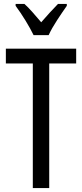

<svg xmlns="http://www.w3.org/2000/svg" viewBox="-20 -963 421 983"><path d="M232 0H148V-638H10V-714H370V-638H232ZM152 -783Q136 -816 111 -857Q86 -898 60 -933V-943H105Q124 -926 146.5 -900.5Q169 -875 191 -849Q217 -879 234.5 -898Q252 -917 277 -943H322V-933Q300 -902 272.5 -860Q245 -818 229 -783Z"/></svg>

Font: Noto Sans Bengali ExtraCondensed
Style: Regular
Weight: 400
Width: 2
Designer: Jelle Bosma - Monotype Design Team
Foundry: Monotype Imaging Inc.
Version: Version 2.003; ttfautohint (v1.8.4.7-5d5b)